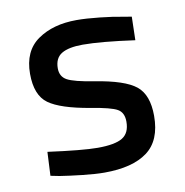

<svg xmlns="http://www.w3.org/2000/svg" viewBox="-65 -572 620 645"><g transform="rotate(-10 245.5 -249.5)"><path d="M422 -489 420 -409Q305 -425 243 -425Q195 -425 171 -410.5Q147 -396 147 -361Q147 -333 169.5 -320.5Q192 -308 261 -297Q362 -281 400 -250.5Q438 -220 438 -148Q438 -64 387.5 -26.5Q337 11 241 11Q211 11 166 6Q121 1 90 -4L60 -10L64 -91Q182 -75 233 -75Q292 -75 317.5 -90.5Q343 -106 343 -145Q343 -176 322 -188Q301 -200 233 -211Q132 -228 92 -257Q52 -286 52 -359Q52 -437 104.5 -473.5Q157 -510 237 -510Q270 -510 316 -505Q362 -500 392 -494Z"/></g></svg>

Font: TitilliumText22L Lt
Style: Medium
Weight: 500
Designer: Campivisivi
Foundry: Campivisivi
Version: 1.000